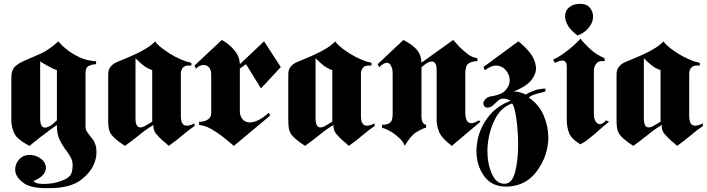

<svg xmlns="http://www.w3.org/2000/svg" viewBox="-20 -743 3677 999"><path d="M283 -528Q291 -519 304 -506Q317 -493 336 -479Q361 -460 397 -443.5Q433 -427 480 -424V-409Q457 -408 441 -399.5Q425 -391 425 -361V-87Q425 -69 432.5 -57.5Q440 -46 449 -35Q450 -34 450.5 -33Q451 -32 452 -31Q455 -27 458.5 -23Q462 -19 465 -15Q473 -3 477.5 13Q482 29 482 48Q482 60 480 72.5Q478 85 474 97Q458 149 402 192.5Q346 236 236 236H220Q140 236 103 209.5Q66 183 60 151Q60 148 59.5 145Q59 142 59 139Q59 109 80 86Q101 63 135 63H142Q175 67 197 86Q219 105 219 130Q219 133 218.5 136.5Q218 140 217 143Q213 158 198.5 172.5Q184 187 157 197V198Q156 206 171 210Q186 214 208 214Q219 214 231.5 213Q244 212 256 210Q290 204 319.5 189.5Q349 175 354 150Q356 142 357 134Q358 126 358 119Q358 96 350 80Q342 64 331 49Q328 44 324.5 39.5Q321 35 317 30Q302 9 289 -18.5Q276 -46 276 -93Q256 -79 239 -66.5Q222 -54 206 -41Q198 -36 191 -30.5Q184 -25 177 -19Q167 -11 156 -2.5Q145 6 134 16L132 15Q97 -2 71 -26.5Q45 -51 39 -109V-339Q39 -378 57.5 -396Q76 -414 107 -427Q141 -442 186.5 -461.5Q232 -481 283 -527ZM276 -378Q261 -383 249 -389Q237 -395 227 -401Q217 -406 209 -411L193 -421Q192 -422 191 -422.5Q190 -423 189 -424V-126Q189 -106 195 -92.5Q201 -79 214 -79Q225 -79 240 -87.5Q255 -96 276 -117Z M787 -528Q794 -517 808 -504.5Q822 -492 841 -479Q863 -463 890.5 -448.5Q918 -434 946 -424Q954 -422 961.5 -420Q969 -418 976 -416V-402H963Q941 -403 931 -390Q921 -377 921 -361V-142Q921 -114 928.5 -101.5Q936 -89 952 -89Q960 -89 970 -92Q980 -95 992 -101V-87Q963 -68 931 -40.5Q899 -13 858 16L854 12Q853 11 851 10Q846 4 840 -0.5Q834 -5 828 -10Q810 -26 794.5 -44Q779 -62 778 -84V-86Q778 -87 779 -89V-93Q758 -81 738 -66.5Q718 -52 699 -36Q681 -22 664 -9Q647 4 630 16Q603 -2 586.5 -15.5Q570 -29 560 -42Q549 -57 546 -74Q543 -91 543 -117V-353Q543 -359 543.5 -366Q544 -373 547 -381Q551 -392 562.5 -403.5Q574 -415 598 -424Q616 -432 638.5 -441Q661 -450 684 -461Q713 -474 740 -490.5Q767 -507 787 -527ZM685 -126Q685 -103 691.5 -91.5Q698 -80 710 -80Q715 -80 720.5 -81.5Q726 -83 732 -86L772 -110V-378Q744 -388 725 -403.5Q706 -419 689 -436L685 -440Z M1228 -409 1354 -528 1441 -394 1338 -283 1260 -409 1228 -386V-157Q1231 -134 1244.5 -120Q1258 -106 1280 -106Q1299 -106 1323.5 -117.5Q1348 -129 1378 -156L1386 -142L1197 16Q1186 7 1171.5 -5Q1157 -17 1140 -31Q1114 -51 1084 -69Q1054 -87 1023 -92Q1021 -92 1019.5 -92.5Q1018 -93 1016 -93V-110Q1021 -109 1027 -109.5Q1033 -110 1040 -112Q1054 -115 1066.5 -125Q1079 -135 1079 -156V-354Q1079 -381 1067 -393Q1055 -405 1039 -405H1035Q1034 -405 1032 -404Q1023 -403 1014.5 -398Q1006 -393 1000 -385L992 -402L1134 -535Q1169 -517 1198 -483Q1227 -450 1228 -409Z M1724 -528Q1731 -517 1745 -504.5Q1759 -492 1778 -479Q1800 -463 1827.5 -448.5Q1855 -434 1883 -424Q1891 -422 1898.5 -420Q1906 -418 1913 -416V-402H1900Q1878 -403 1868 -390Q1858 -377 1858 -361V-142Q1858 -114 1865.5 -101.5Q1873 -89 1889 -89Q1897 -89 1907 -92Q1917 -95 1929 -101V-87Q1900 -68 1868 -40.5Q1836 -13 1795 16L1791 12Q1790 11 1788 10Q1783 4 1777 -0.5Q1771 -5 1765 -10Q1747 -26 1731.5 -44Q1716 -62 1715 -84V-86Q1715 -87 1716 -89V-93Q1695 -81 1675 -66.5Q1655 -52 1636 -36Q1618 -22 1601 -9Q1584 4 1567 16Q1540 -2 1523.5 -15.5Q1507 -29 1497 -42Q1486 -57 1483 -74Q1480 -91 1480 -117V-353Q1480 -359 1480.5 -366Q1481 -373 1484 -381Q1488 -392 1499.5 -403.5Q1511 -415 1535 -424Q1553 -432 1575.5 -441Q1598 -450 1621 -461Q1650 -474 1677 -490.5Q1704 -507 1724 -527ZM1622 -126Q1622 -103 1628.5 -91.5Q1635 -80 1647 -80Q1652 -80 1657.5 -81.5Q1663 -83 1669 -86L1709 -110V-378Q1681 -388 1662 -403.5Q1643 -419 1626 -436L1622 -440Z M2173 -417 2338 -535Q2346 -526 2355 -516.5Q2364 -507 2373 -497Q2392 -478 2414.5 -461Q2437 -444 2464 -440V-425Q2435 -424 2418 -413Q2401 -402 2401 -361V-149Q2401 -146 2402 -142Q2403 -127 2409.5 -115Q2416 -103 2432 -102Q2440 -102 2449.5 -105.5Q2459 -109 2472 -117L2480 -110L2331 16Q2278 -24 2265 -56Q2252 -88 2252 -117V-378Q2252 -403 2245 -413Q2238 -423 2227 -423Q2220 -423 2212.5 -420Q2205 -417 2197 -412Q2191 -408 2185 -403L2173 -393V-132Q2173 -128 2174 -123Q2175 -114 2180 -105.5Q2185 -97 2197 -93V-79Q2173 -72 2144.5 -54Q2116 -36 2086 16Q2079 -4 2060.5 -22Q2042 -40 2021 -54Q2006 -63 1992 -69.5Q1978 -76 1968 -78V-94Q1992 -93 2007.5 -103Q2023 -113 2023 -149V-362Q2023 -365 2022.5 -369.5Q2022 -374 2022 -379Q2019 -393 2012.5 -404.5Q2006 -416 1994 -416Q1986 -417 1976 -411.5Q1966 -406 1953 -393L1945 -409L2079 -535Q2126 -511 2149 -484Q2172 -457 2173 -417Z M2495 -394 2677 -528Q2712 -501 2738 -467.5Q2764 -434 2768 -399Q2769 -396 2769 -393V-388Q2769 -355 2742.5 -323.5Q2716 -292 2653 -267Q2671 -267 2687.5 -262Q2704 -257 2716 -251Q2734 -263 2761.5 -272.5Q2789 -282 2818 -282V-268Q2812 -265 2805.5 -263.5Q2799 -262 2792 -260Q2774 -256 2757 -250Q2740 -244 2732 -235Q2784 -199 2808 -144Q2832 -89 2833 -30V-24Q2831 68 2774.5 146Q2718 224 2621 228H2614Q2538 228 2498.5 172.5Q2459 117 2459 43Q2459 31 2460 19.5Q2461 8 2463 -3Q2473 -69 2516 -129Q2559 -189 2637 -219Q2626 -225 2617 -227.5Q2608 -230 2600 -230Q2585 -230 2575.5 -222.5Q2566 -215 2558 -207Q2552 -201 2546.5 -196Q2541 -191 2535 -188Q2532 -187 2529 -185.5Q2526 -184 2523 -184Q2521 -183 2520 -183H2517Q2507 -183 2501 -189.5Q2495 -196 2495 -205Q2495 -207 2495.5 -209.5Q2496 -212 2497 -215Q2501 -224 2512 -232.5Q2523 -241 2543 -243Q2591 -251 2611.5 -274.5Q2632 -298 2632 -325Q2632 -354 2612 -377.5Q2592 -401 2561 -402Q2548 -402 2533.5 -396Q2519 -390 2503 -377ZM2645 -205Q2587 -184 2557 -126Q2527 -68 2519 -2Q2518 8 2517 19Q2516 30 2516 41Q2516 109 2539 161Q2562 213 2603 213H2606Q2645 213 2660.5 150.5Q2676 88 2676 11V1Q2675 -69 2666 -129.5Q2657 -190 2645 -204Z M2866 -417 2858 -433Q2870 -438 2883 -445.5Q2896 -453 2909 -462Q2933 -479 2956.5 -499Q2980 -519 3000 -542Q3023 -513 3053.5 -485.5Q3084 -458 3126 -440V-425H3115Q3095 -426 3084.5 -414Q3074 -402 3071 -387Q3070 -385 3070 -382V-150Q3070 -126 3079 -111.5Q3088 -97 3101 -97Q3109 -97 3117 -102Q3125 -107 3133 -117L3149 -110Q3117 -84 3096 -65Q3075 -46 3056 -31Q3044 -21 3032.5 -12Q3021 -3 3006 4Q3005 5 3003.5 6Q3002 7 3000 8Q2953 -20 2941 -51Q2929 -82 2929 -117V-394Q2929 -413 2922.5 -420.5Q2916 -428 2907 -428Q2903 -428 2898.5 -427Q2894 -426 2889 -425Q2887 -424 2884.5 -423Q2882 -422 2879 -421Q2876 -420 2872.5 -418.5Q2869 -417 2866 -416ZM2984 -559Q2950 -584 2935 -610Q2920 -636 2920 -658Q2920 -687 2941.5 -705Q2963 -723 3000 -723Q3032 -723 3048.5 -703.5Q3065 -684 3066 -658Q3066 -652 3065 -646Q3064 -640 3063 -635Q3056 -612 3036.5 -591Q3017 -570 2984 -558Z M3432 -528Q3439 -517 3453 -504.5Q3467 -492 3486 -479Q3508 -463 3535.5 -448.5Q3563 -434 3591 -424Q3599 -422 3606.5 -420Q3614 -418 3621 -416V-402H3608Q3586 -403 3576 -390Q3566 -377 3566 -361V-142Q3566 -114 3573.5 -101.5Q3581 -89 3597 -89Q3605 -89 3615 -92Q3625 -95 3637 -101V-87Q3608 -68 3576 -40.5Q3544 -13 3503 16L3499 12Q3498 11 3496 10Q3491 4 3485 -0.5Q3479 -5 3473 -10Q3455 -26 3439.5 -44Q3424 -62 3423 -84V-86Q3423 -87 3424 -89V-93Q3403 -81 3383 -66.5Q3363 -52 3344 -36Q3326 -22 3309 -9Q3292 4 3275 16Q3248 -2 3231.5 -15.5Q3215 -29 3205 -42Q3194 -57 3191 -74Q3188 -91 3188 -117V-353Q3188 -359 3188.5 -366Q3189 -373 3192 -381Q3196 -392 3207.5 -403.5Q3219 -415 3243 -424Q3261 -432 3283.5 -441Q3306 -450 3329 -461Q3358 -474 3385 -490.5Q3412 -507 3432 -527ZM3330 -126Q3330 -103 3336.5 -91.5Q3343 -80 3355 -80Q3360 -80 3365.5 -81.5Q3371 -83 3377 -86L3417 -110V-378Q3389 -388 3370 -403.5Q3351 -419 3334 -436L3330 -440Z"/></svg>

Font: Fette UNZ Fraktur
Style: Regular
Weight: 900
Foundry: UNZ1 Extensions by Catfonts.de
Version: Version 0.000 2012 initial release